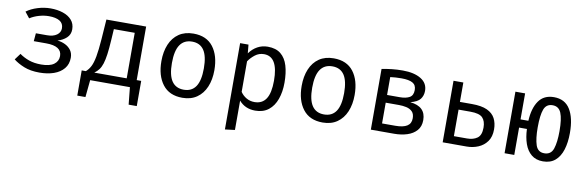

<svg xmlns="http://www.w3.org/2000/svg" viewBox="-53 -996 5028 1659"><g transform="rotate(10 2461.5 -166.5)"><path d="M196.4 -317.4H293.8Q348.2 -317.4 379.5 -340Q410.8 -362.6 410.8 -398.5Q410.8 -441.5 377.2 -462.1Q343.6 -482.6 282.6 -482.6Q241.5 -482.6 197.4 -470.3Q153.3 -457.9 116.4 -434.4L75.4 -486.2Q115.9 -516.4 172.6 -533.8Q229.2 -551.3 285.6 -551.3Q345.1 -551.3 393.8 -535.1Q442.6 -519 471.3 -486.4Q500 -453.8 500 -404.6Q500 -359.5 469 -330.5Q437.9 -301.5 390.8 -288.2Q427.7 -284.6 459.5 -269.2Q491.3 -253.8 510.8 -226.9Q530.3 -200 530.3 -161.5Q530.3 -104.6 498.2 -65.9Q466.2 -27.2 411 -7.7Q355.9 11.8 285.1 11.8Q205.6 11.8 149.5 -10.8Q93.3 -33.3 55.4 -63.6L96.4 -119Q134.4 -91.8 180.5 -75.6Q226.7 -59.5 287.7 -59.5Q362.1 -59.5 399.2 -86.7Q436.4 -113.8 436.4 -159.5Q436.4 -247.2 299 -247.2H190.3Z M642.1 -70.3H678.5Q703.1 -91.3 719.2 -122.8Q735.4 -154.4 745.9 -211.3Q756.4 -268.2 763.6 -365.6L775.9 -540H1124.6V-70.3H1164.1V150.8H1092.8L1077.4 0H728.7L713.8 150.8H642.1ZM1036.9 -469.7H853.8L847.7 -371.8Q843.1 -296.9 836.2 -246.7Q829.2 -196.4 818.7 -163.3Q808.2 -130.3 792.1 -108.7Q775.9 -87.2 752.3 -70.3H1036.9Z M1539.5 -551.3Q1653.8 -551.3 1712.3 -474.9Q1770.8 -398.5 1770.8 -270.3Q1770.8 -187.7 1744.1 -124.1Q1717.4 -60.5 1665.6 -24.4Q1613.8 11.8 1538.5 11.8Q1424.1 11.8 1365.1 -65.1Q1306.2 -142.1 1306.2 -269.2Q1306.2 -352.3 1332.8 -416.2Q1359.5 -480 1411.5 -515.6Q1463.6 -551.3 1539.5 -551.3ZM1539.5 -481Q1469.7 -481 1434.1 -429.2Q1398.5 -377.4 1398.5 -269.2Q1398.5 -162.1 1433.6 -110.5Q1468.7 -59 1538.5 -59Q1608.2 -59 1643.3 -110.8Q1678.5 -162.6 1678.5 -270.3Q1678.5 -377.9 1643.6 -429.5Q1608.7 -481 1539.5 -481Z M2190.8 -551.3Q2262.6 -551.3 2305.4 -516.4Q2348.2 -481.5 2367.2 -418.2Q2386.2 -354.9 2386.2 -270.3Q2386.2 -188.7 2363.3 -124.9Q2340.5 -61 2294.4 -24.6Q2248.2 11.8 2177.9 11.8Q2089.2 11.8 2035.4 -50.8V206.7L1949.2 217.4V-540H2022.6L2029.7 -464.6Q2059.5 -506.2 2100.5 -528.7Q2141.5 -551.3 2190.8 -551.3ZM2170.3 -482.1Q2125.6 -482.1 2091.3 -455.1Q2056.9 -428.2 2035.4 -395.4V-127.7Q2056.4 -96.4 2088.5 -78.2Q2120.5 -60 2159 -60Q2226.2 -60 2260 -111.3Q2293.8 -162.6 2293.8 -270.8Q2293.8 -482.1 2170.3 -482.1Z M2770.3 -551.3Q2884.6 -551.3 2943.1 -474.9Q3001.5 -398.5 3001.5 -270.3Q3001.5 -187.7 2974.9 -124.1Q2948.2 -60.5 2896.4 -24.4Q2844.6 11.8 2769.2 11.8Q2654.9 11.8 2595.9 -65.1Q2536.9 -142.1 2536.9 -269.2Q2536.9 -352.3 2563.6 -416.2Q2590.3 -480 2642.3 -515.6Q2694.4 -551.3 2770.3 -551.3ZM2770.3 -481Q2700.5 -481 2664.9 -429.2Q2629.2 -377.4 2629.2 -269.2Q2629.2 -162.1 2664.4 -110.5Q2699.5 -59 2769.2 -59Q2839 -59 2874.1 -110.8Q2909.2 -162.6 2909.2 -270.3Q2909.2 -377.9 2874.4 -429.5Q2839.5 -481 2770.3 -481Z M3374.9 -551.3Q3475.4 -551.3 3534.9 -514.9Q3594.4 -478.5 3594.4 -410.8Q3594.4 -368.7 3571.3 -338.5Q3548.2 -308.2 3485.6 -292.8Q3623.1 -279 3623.1 -159.5Q3623.1 -103.1 3591.8 -67.9Q3560.5 -32.8 3509 -16.4Q3457.4 0 3395.4 0H3191.3V-532.8Q3233.3 -541 3279.5 -546.2Q3325.6 -551.3 3374.9 -551.3ZM3375.9 -482.6Q3345.1 -482.6 3323.6 -481Q3302.1 -479.5 3277.4 -476.4V-319.5H3388.7Q3442.1 -319.5 3473.8 -337.2Q3505.6 -354.9 3505.6 -402.6Q3505.6 -446.7 3473.3 -464.6Q3441 -482.6 3375.9 -482.6ZM3277.4 -69.7H3393.3Q3462.1 -69.7 3496.4 -91.3Q3530.8 -112.8 3530.8 -159Q3530.8 -198.5 3510.3 -218.5Q3489.7 -238.5 3458.5 -245.1Q3427.2 -251.8 3394.4 -251.8H3277.4Z M3907.7 -540V-369.7H4013.8Q4097.9 -369.7 4147.2 -346.9Q4196.4 -324.1 4217.9 -282.8Q4239.5 -241.5 4239.5 -186.2Q4239.5 -121.5 4209.7 -80.5Q4180 -39.5 4132.6 -19.7Q4085.1 0 4032.8 0H3821.5V-540ZM4012.3 -302.1H3907.7V-69.2H4023.1Q4077.4 -69.2 4112.3 -94.1Q4147.2 -119 4147.2 -185.6Q4147.2 -243.6 4118.7 -272.8Q4090.3 -302.1 4012.3 -302.1Z M4702.1 -551.3Q4797.9 -551.3 4844.1 -476.7Q4890.3 -402.1 4890.3 -270.3Q4890.3 -186.2 4870.5 -122.8Q4850.8 -59.5 4809.2 -23.8Q4767.7 11.8 4702.1 11.8Q4640.5 11.8 4600.8 -21Q4561 -53.8 4541 -110.8Q4521 -167.7 4518.5 -240H4449.7V0H4364.6V-540H4449.7V-311.8H4518.5Q4524.1 -422.6 4568.7 -486.9Q4613.3 -551.3 4702.1 -551.3ZM4702.1 -480.5Q4646.7 -480.5 4627.2 -428.5Q4607.7 -376.4 4607.7 -269.2Q4607.7 -171.3 4626.4 -115.1Q4645.1 -59 4702.1 -59Q4761 -59 4780 -115.4Q4799 -171.8 4799 -270.3Q4799 -376.9 4777.7 -428.7Q4756.4 -480.5 4702.1 -480.5Z"/></g></svg>

Font: FiraCode Nerd Font
Style: Regular
Weight: 400
Designer: Carrois Corporate, Edenspiekermann AG, Nikita Prokopov
Foundry: Carrois Corporate, Edenspiekermann AG, Nikita Prokopov
Version: Version 6.002;Nerd Fonts 2.1.0